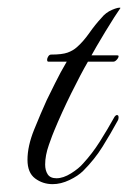

<svg xmlns="http://www.w3.org/2000/svg" viewBox="-20 -462 327 489"><path d="M114 7Q89 7 69.5 -7.5Q50 -22 50 -55Q50 -90 67 -132Q84 -174 99 -207Q107 -223 120.5 -250.5Q134 -278 150 -305H103Q100 -305 100 -310Q100 -314 103 -318.5Q106 -323 110 -323Q138 -323 152 -328Q166 -333 176 -342Q192 -356 207.5 -378Q223 -400 238 -416Q249 -430 265.5 -437Q282 -444 287 -442Q282 -435 271 -418Q260 -401 248 -381Q236 -361 226 -344Q216 -327 213 -321H279Q282 -321 282 -319Q282 -315 277.5 -310Q273 -305 269 -305H204Q186 -274 161.5 -224.5Q137 -175 118 -129Q114 -120 104.5 -93Q95 -66 95 -43Q95 -28 101.5 -18Q108 -8 124 -8Q141 -8 161 -20.5Q181 -33 192 -46Q215 -71 234 -101Q253 -131 272 -165Q275 -169 278 -169Q282 -169 282 -163Q282 -158 280 -155Q262 -122 241.5 -89Q221 -56 192 -27Q179 -14 157 -3.5Q135 7 114 7Z"/></svg>

Font: MonteCarlo
Style: Regular
Weight: 400
Designer: Robert E. Leuschke
Foundry: Robert E. Leuschke
Version: Version 1.010; ttfautohint (v1.8.3)